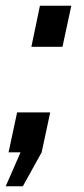

<svg xmlns="http://www.w3.org/2000/svg" viewBox="-27 -538 294 673"><path d="M83 -374 113 -518H223L192 -374ZM-7 115 45 -4H3L33 -144H149L119 -4L53 115Z"/></svg>

Font: Raleway Thin
Style: Bold Italic
Weight: 700
Italic angle: -12°
Version: Version 4.026